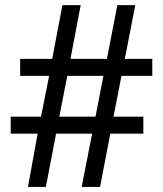

<svg xmlns="http://www.w3.org/2000/svg" viewBox="-20 -734 640 754"><path d="M457 -436 425.8 -275.9H543V-209H413.1L373 0H300.8L341.8 -209H200.2L160.2 0H89.8L127.9 -209H22V-275.9H141.1L172.9 -436H59.1V-502.9H185.1L225.1 -713.9H296.9L256.8 -502.9H399.9L440.9 -713.9H511.2L470.2 -502.9H578.1V-436ZM212.9 -275.9H355L386.2 -436H244.1Z"/></svg>

Font: TypoPRO Noto Mono
Style: Regular
Weight: 400
Designer: Monotype Design Team
Foundry: Monotype Imaging Inc.
Version: Version 1.00